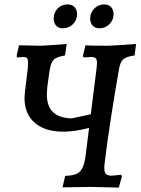

<svg xmlns="http://www.w3.org/2000/svg" viewBox="-20 -846 636 869"><path d="M596 -647 589 -595Q552 -590 538 -577.5Q524 -565 519 -535Q500 -429 481.5 -308.5Q463 -188 455 -119Q452 -98 452 -86Q452 -66 459.5 -58.5Q467 -51 485 -51Q493 -51 527 -55L532 -49L518 3Q416 0 392 0L263 2L275 -50Q309 -51 327 -59.5Q345 -68 354.5 -89Q364 -110 369 -153L383 -267Q317 -250 267 -250Q184 -250 137.5 -290Q91 -330 91 -403Q91 -412 93 -432L106 -539Q107 -548 107 -562Q107 -578 102.5 -583Q98 -588 86 -588L58 -586L55 -592L66 -641L164 -639Q182 -639 282 -647L274 -595Q246 -590 232.5 -582.5Q219 -575 212.5 -559Q206 -543 202 -510L194 -452Q192 -428 192 -419Q192 -365 220 -338.5Q248 -312 304 -310L391 -329L417 -536Q419 -556 419 -561Q419 -577 413 -582.5Q407 -588 392 -588L359 -586L355 -592L367 -641Q381 -639 468 -639Q487 -639 596 -647ZM223 -762Q223 -789 241 -807.5Q259 -826 286 -826Q306 -826 317.5 -813.5Q329 -801 329 -782Q329 -756 310.5 -737Q292 -718 265 -718Q244 -718 233.5 -730.5Q223 -743 223 -762ZM388 -762Q388 -788 406.5 -807Q425 -826 451 -826Q472 -826 483 -813.5Q494 -801 494 -782Q494 -756 475.5 -737Q457 -718 430 -718Q410 -718 399 -730.5Q388 -743 388 -762Z"/></svg>

Font: Alegreya SC Medium
Style: Italic
Weight: 500
Italic angle: -7°
Designer: Juan Pablo del Peral
Foundry: Huerta Tipografica
Version: Version 2.007; ttfautohint (v1.6)